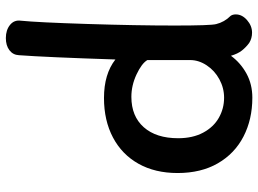

<svg xmlns="http://www.w3.org/2000/svg" viewBox="-136 -760 904 673"><g transform="rotate(-90 316.5 -424.0)"><path d="M46 -254Q46 -333 78.5 -391Q111 -449 170.5 -480.5Q230 -512 309 -512Q393 -512 444 -472Q452 -716 459 -810Q460 -831 476.5 -843.5Q493 -856 519 -856Q547 -856 565 -841.5Q583 -827 580 -804Q574 -745 568.5 -571Q563 -397 563 -264Q563 -138 568 -119Q575 -90 597 -68Q602 -61 602 -50Q602 -28 582 -10.5Q562 7 538 7Q518 7 502 -3Q487 -14 475.5 -28.5Q464 -43 457 -67Q432 -33 394.5 -12.5Q357 8 310 8Q234 8 174 -23Q114 -54 80 -113Q46 -172 46 -254ZM442 -210V-360Q430 -380 391.5 -398Q353 -416 313 -416Q245 -416 206.5 -372.5Q168 -329 168 -252Q168 -201 187.5 -164.5Q207 -128 239.5 -109.5Q272 -91 310 -91Q344 -91 374.5 -107.5Q405 -124 423.5 -152Q442 -180 442 -210Z"/></g></svg>

Font: Mali SemiBold
Style: Regular
Weight: 600
Designer: Kitiyaporn Chalermlarp | Katatrad Aksorn Co.,Ltd.
Foundry: Cadson Demak Co.,Ltd.
Version: Version 1.000; ttfautohint (v1.6)